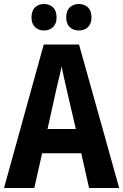

<svg xmlns="http://www.w3.org/2000/svg" viewBox="-20 -937 614 957"><path d="M424 0 385 -173H190L151 0H0L198 -715H374L574 0ZM314 -483Q306 -517 299.5 -547Q293 -577 287 -606Q284 -589 278.5 -566Q273 -543 267.5 -520.5Q262 -498 259 -484L217 -294H358ZM137 -850Q137 -883 154.5 -900Q172 -917 199 -917Q227 -917 244.5 -900Q262 -883 262 -850Q262 -819 244.5 -802Q227 -785 199 -785Q172 -785 154.5 -802Q137 -819 137 -850ZM310 -850Q310 -883 327.5 -900Q345 -917 373 -917Q401 -917 418.5 -900Q436 -883 436 -850Q436 -819 418.5 -802Q401 -785 373 -785Q345 -785 327.5 -802Q310 -819 310 -850Z"/></svg>

Font: Noto Sans Tamil Condensed
Style: Bold
Weight: 700
Width: 3
Designer: Jelle Bosma - Monotype Design Team
Foundry: Monotype Imaging Inc.
Version: Version 2.004; ttfautohint (v1.8.4.7-5d5b)